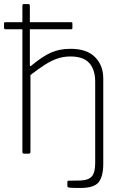

<svg xmlns="http://www.w3.org/2000/svg" viewBox="-20 -762 622 952"><path d="M379 170Q335 170 324.5 168.5Q314 167 314 161V140Q314 137 315.5 135.5Q317 134 320 134L378 133Q418 132 435 113Q452 94 452 46V-357Q452 -416 423 -449Q394 -482 329 -482Q294 -482 264 -471.5Q234 -461 202.5 -441Q171 -421 131 -390V-9Q131 0 122 0H100Q91 0 91 -9V-617H7Q3 -617 1.5 -619Q0 -621 0 -625V-645Q0 -652 5 -652H91V-733Q91 -742 99 -742H120Q128 -742 128 -734V-652H333Q339 -652 339 -646V-623Q339 -617 333 -617H128V-440Q128 -435 130 -434Q132 -433 136 -437Q190 -482 232.5 -501Q275 -520 330 -520Q410 -520 451 -479Q492 -438 492 -373V51Q492 112 469.5 141Q447 170 379 170Z"/></svg>

Font: Libre Franklin Thin
Style: Regular
Weight: 100
Designer: Pablo Impallari, Rodrigo Fuenzalida, Nhung Nguyen
Foundry: Impallari Type
Version: Version 3.000